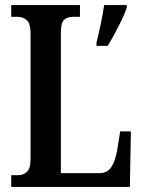

<svg xmlns="http://www.w3.org/2000/svg" viewBox="-20 -734 561 754"><path d="M24 0V-46H52Q71 -46 85.5 -59Q100 -72 100 -110V-602Q100 -642 85 -655Q70 -668 48 -668H24V-714H294V-668H269Q243 -668 231 -655.5Q219 -643 219 -606V-54H371Q401 -54 416.5 -77Q432 -100 440 -143L452 -218H494L490 0ZM359 -567Q367 -599 375.5 -639Q384 -679 389 -714H478V-704Q471 -683 458 -656Q445 -629 430.5 -602Q416 -575 403 -554H359Z"/></svg>

Font: Noto Serif Thai ExtraCondensed SemiBold
Style: Regular
Weight: 600
Width: 2
Designer: Monotype Design Team
Foundry: Monotype Imaging Inc.
Version: Version 2.001; ttfautohint (v1.8.4.7-5d5b)